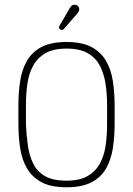

<svg xmlns="http://www.w3.org/2000/svg" viewBox="-20 -784 564 814"><path d="M466 -336Q466 -391 458.5 -440Q451 -489 429.5 -526Q408 -563 368 -584.5Q328 -606 262 -606Q197 -606 156.5 -585Q116 -564 94.5 -526.5Q73 -489 65.5 -440.5Q58 -392 58 -336V-260Q58 -205 65.5 -156Q73 -107 94.5 -70Q116 -33 156 -11.5Q196 10 262 10Q327 10 367.5 -11Q408 -32 429.5 -69.5Q451 -107 458.5 -156Q466 -205 466 -260ZM90 -257V-339Q90 -385 96 -428Q102 -471 120 -504.5Q138 -538 172 -558Q206 -578 262 -578Q318 -578 352 -558.5Q386 -539 403.5 -505Q421 -471 427.5 -428.5Q434 -386 434 -339V-257Q434 -211 428 -168Q422 -125 404 -91.5Q386 -58 352 -38Q318 -18 262 -18Q204 -18 170.5 -37.5Q137 -57 120.5 -91Q104 -125 98 -168Q92 -211 90 -257ZM316 -744Q316 -750 313.5 -754.5Q311 -759 306.5 -761.5Q302 -764 296 -764Q290 -764 285.5 -761Q281 -758 276 -750L233 -676Q230 -672 230 -668Q230 -664 234 -660.5Q238 -657 242 -657Q245 -657 247.5 -658.5Q250 -660 252 -663L308 -727Q312 -732 314 -736Q316 -740 316 -744Z"/></svg>

Font: Beiruti ExtraLight
Style: Regular
Weight: 250
Designer: Arlette Boutros
Foundry: Boutros
Version: Version 1.41